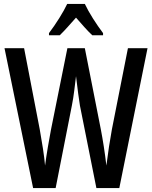

<svg xmlns="http://www.w3.org/2000/svg" viewBox="-20 -960 775 980"><path d="M413 -940H323C304 -899 265 -837 230 -791V-780H285C308 -802 338 -836 368 -870C398 -836 425 -804 451 -780H506V-791C472 -836 434 -895 413 -940ZM733 -714H633L551 -299C541 -245 531 -179 523 -115C515 -183 505 -246 495 -298L413 -714H324L240 -297C230 -244 218 -176 210 -115C206 -163 195 -232 183 -299L103 -714H3L149 0H264L347 -422C357 -470 362 -526 368 -571C376 -503 383 -452 388 -421L472 0H589Z"/></svg>

Font: Noto Sans Lao ExtraCondensed Medium
Style: Regular
Weight: 500
Width: 2
Designer: Monotype Design Team
Foundry: Monotype Imaging Inc.
Version: Version 2.003